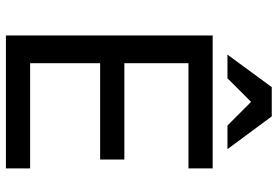

<svg xmlns="http://www.w3.org/2000/svg" viewBox="-165 -775 940 650"><g transform="rotate(90 305.0 -450.0)"><path d="M100 0V-700H550V-618H194V-401H520V-319H194V-82H550V0ZM165 -750 275 -900H374L485 -750H405L325 -830L245 -750Z"/></g></svg>

Font: Golos Text
Style: Regular
Weight: 400
Designer: A.Korolkova, Vitaly Kuzmin
Foundry: ParaType Ltd
Version: Version 2.004